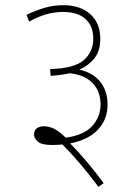

<svg xmlns="http://www.w3.org/2000/svg" viewBox="-20 -652 540 739"><path d="M82 -595Q118 -612 152 -622Q186 -632 224 -632Q289 -632 327.5 -597.5Q366 -563 366 -503Q366 -457 344.5 -429Q323 -401 286 -384Q340 -371 367 -336Q394 -301 394 -249Q394 -193 357.5 -153.5Q321 -114 250 -100Q280 -70 314.5 -29Q349 12 379 53L359 67Q319 14 286 -24.5Q253 -63 220 -96Q201 -94 180 -94Q140 -94 125.5 -107Q111 -120 111 -134Q111 -150 121.5 -158Q132 -166 149 -166Q171 -166 191 -155Q211 -144 233 -122Q304 -132 335.5 -167.5Q367 -203 367 -250Q367 -300 336.5 -332Q306 -364 248 -370Q235 -367 218 -364.5Q201 -362 175 -360L173 -386Q267 -389 303 -421Q339 -453 339 -503Q339 -552 309 -579Q279 -606 223 -606Q191 -606 160 -597.5Q129 -589 92 -569Z"/></svg>

Font: Noto Sans SemiCondensed Thin
Style: Italic
Weight: 100
Width: 4
Italic angle: -12°
Designer: Monotype Design Team
Foundry: Monotype Imaging Inc.
Version: Version 2.013; ttfautohint (v1.8.4.7-5d5b)